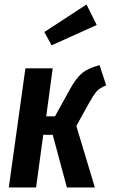

<svg xmlns="http://www.w3.org/2000/svg" viewBox="-20 -832 503 852"><path d="M363.8 -812 409.2 -721.2 209 -630.9 176.8 -689.9ZM421.9 -543 451.2 -453.1Q422.4 -441.9 408.7 -426.3Q395 -410.6 373 -371.1L318.8 -272.9L400.9 0H276.9L213.9 -233.9H171.9L140.1 0H19L92.8 -528.8H213.9L185.1 -315.9H224.1L291 -437Q316.9 -484.4 343.5 -506.8Q370.1 -529.3 421.9 -543Z"/></svg>

Font: Fira Sans Compressed Medium
Style: Italic
Weight: 500
Width: 3
Italic angle: -8°
Designer: Carrois Corporate & Edenspiekermann AG
Foundry: Carrois Corporate GbR & Edenspiekermann AG
Version: Version 4.203;PS 004.203;hotconv 1.0.88;makeotf.lib2.5.64775